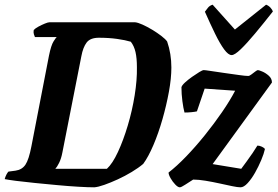

<svg xmlns="http://www.w3.org/2000/svg" viewBox="-35 -799 1184 819"><path d="M367 0Q341 0 298.5 -2.5Q256 -5 208 -9.5Q160 -14 114 -18.5Q68 -23 33.5 -27.5Q-1 -32 -15 -35Q-12 -46 -7.5 -54.5Q-3 -63 1 -67L31 -71Q59 -75 73.5 -96.5Q88 -118 99 -175L174 -562Q183 -606 193.5 -622.5Q204 -639 207 -641H114Q112 -645 109.5 -653Q107 -661 109 -671Q115 -678 129 -685.5Q143 -693 156.5 -698.5Q170 -704 176 -704H541Q553 -703 573 -694Q593 -685 614.5 -672Q636 -659 653.5 -645.5Q671 -632 678 -622Q687 -596 691.5 -568Q696 -540 696 -511Q696 -465 685.5 -407.5Q675 -350 658 -290.5Q641 -231 619.5 -180.5Q598 -130 576 -100Q556 -83 527 -65.5Q498 -48 467.5 -34Q437 -20 410 -10.5Q383 -1 367 0ZM201 -79H421Q445 -101 468 -150.5Q491 -200 510 -263.5Q529 -327 539.5 -392.5Q550 -458 549 -512Q549 -551 543 -577Q537 -603 523 -621Q500 -628 464.5 -633Q429 -638 387 -638Q350 -638 334.5 -617.5Q319 -597 312 -559L231 -148Q226 -122 217 -104Q208 -86 201 -79ZM732 0Q724 0 712.5 -12Q701 -24 692.5 -39Q684 -54 684 -63Q719 -90 759 -131.5Q799 -173 838.5 -222Q878 -271 912 -320.5Q946 -370 968 -412L838 -421L805 -324Q797 -322 782 -320.5Q767 -319 752 -319Q747 -337 743 -367.5Q739 -398 739 -427Q741 -435 754 -447Q767 -459 784 -471Q801 -483 815 -491.5Q829 -500 834 -500Q840 -500 865.5 -496Q891 -492 923.5 -487.5Q956 -483 984 -479Q1012 -475 1024 -475Q1029 -475 1037.5 -481.5Q1046 -488 1054 -494Q1062 -500 1065 -500Q1069 -500 1083.5 -494Q1098 -488 1111.5 -476Q1125 -464 1125 -447L872 -99L994 -79Q1003 -91 1016.5 -109.5Q1030 -128 1043 -147Q1056 -166 1063 -178Q1072 -178 1082.5 -173Q1093 -168 1095 -163Q1091 -144 1079.5 -116.5Q1068 -89 1053 -62.5Q1038 -36 1021.5 -18Q1005 0 991 0Q979 0 955 -5Q931 -10 901.5 -16.5Q872 -23 842 -28Q812 -33 789 -33Q773 -23 755.5 -11.5Q738 0 732 0ZM953 -564Q939 -564 921 -588.5Q903 -613 882.5 -655Q862 -697 839 -749Q845 -757 852 -766Q859 -775 872 -779L967 -673L1100 -779Q1111 -775 1119 -766Q1127 -757 1129 -750Q1088 -698 1053 -656Q1018 -614 992 -589Q966 -564 953 -564Z"/></svg>

Font: Texturina 72pt 72pt ExtraBold
Style: Italic
Weight: 800
Italic angle: -11°
Designer: Guillermo Torres Carreño
Foundry: Omnibus-Type
Version: Version 1.002; ttfautohint (v1.8.3)